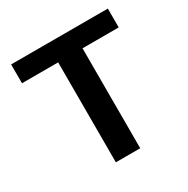

<svg xmlns="http://www.w3.org/2000/svg" viewBox="-160 -842 960 983"><g transform="rotate(-30 320.0 -351.0)"><path d="M248 0V-590.8H34.2V-702.1H606V-590.8H392.1V0Z"/></g></svg>

Font: LT Superior
Style: Bold
Weight: 400
Designer: Daniel Lyons
Foundry: LyonsType
Version: Version 1.000